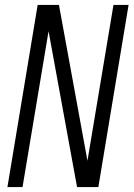

<svg xmlns="http://www.w3.org/2000/svg" viewBox="-20 -755 540 775"><path d="M10 0 132 -735H218L333 -106L438 -735H499L377 0H291L176 -629L71 0Z"/></svg>

Font: Iosevka SS04 Light
Style: Italic
Weight: 300
Italic angle: -9°
Monospace: yes
Designer: Belleve Invis
Foundry: Belleve Invis
Version: Version 19.0.0; ttfautohint (v1.8.4)